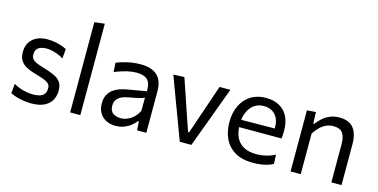

<svg xmlns="http://www.w3.org/2000/svg" viewBox="-74 -1118 2964 1505"><g transform="rotate(15 1408.0 -365.5)"><path d="M226 11Q195 11 163.8 6Q132.5 1 105 -7.2Q77.5 -15.5 57 -26L63.5 -103.5Q86.5 -90.5 112.8 -80.8Q139 -71 167.2 -65.8Q195.5 -60.5 224 -60.5Q251.5 -60.5 274.8 -66.8Q298 -73 311.8 -89.8Q325.5 -106.5 325.5 -138.5Q325.5 -159.5 313.5 -173Q301.5 -186.5 273.2 -197.5Q245 -208.5 197 -222Q157.5 -233 126.5 -249Q95.5 -265 77.8 -292Q60 -319 60 -362.5Q60 -430 104.2 -468.8Q148.5 -507.5 223.5 -507.5Q254.5 -507.5 283.5 -502.2Q312.5 -497 337 -488.5Q361.5 -480 379.5 -470.5L372.5 -393Q348.5 -408 323 -417.8Q297.5 -427.5 274 -431.8Q250.5 -436 232.5 -436Q212 -436 191.8 -430.2Q171.5 -424.5 158 -409.2Q144.5 -394 144.5 -365.5Q144.5 -345 154 -331Q163.5 -317 187 -306Q210.5 -295 252 -283Q301.5 -268.5 336.8 -252.8Q372 -237 391 -211.5Q410 -186 410 -141Q410 -97.5 391 -63.2Q372 -29 331.5 -9Q291 11 226 11Z M541 0Q541 -55.5 541 -106.5Q541 -157.5 541 -219V-493.5Q541 -556.5 541 -616Q541 -675.5 541 -732L623.5 -742Q623.5 -681.5 623.5 -620.8Q623.5 -560 623.5 -493.5V-219Q623.5 -157.5 623.5 -106.5Q623.5 -55.5 623.5 0Z M911 10Q866.5 10 833 -7.2Q799.5 -24.5 780.8 -56.5Q762 -88.5 762 -133.5Q762 -174 776.5 -201.8Q791 -229.5 814.5 -247Q838 -264.5 866.5 -274.2Q895 -284 923.5 -289L1079 -316Q1081 -366.5 1065.8 -392.2Q1050.5 -418 1023 -427Q995.5 -436 962 -436Q945 -436 925.5 -433.5Q906 -431 884.2 -425.8Q862.5 -420.5 838.5 -412.5Q814.5 -404.5 788 -393L783.5 -468.5Q801.5 -476 824.2 -483Q847 -490 872.8 -495.8Q898.5 -501.5 925.5 -504.5Q952.5 -507.5 980 -507.5Q1035.5 -507.5 1075.8 -490Q1116 -472.5 1137.5 -435Q1159 -397.5 1159 -337Q1159 -314 1159 -278.5Q1159 -243 1159 -211V-146.5Q1159 -112.5 1159 -77.2Q1159 -42 1159 0H1084L1079.5 -70.5H1071.5Q1056 -50.5 1032.5 -32Q1009 -13.5 978.2 -1.8Q947.5 10 911 10ZM935 -58.5Q961.5 -58.5 988 -69.5Q1014.5 -80.5 1037.8 -102.2Q1061 -124 1077 -157L1077.5 -264Q1069.5 -259.5 1056.2 -255Q1043 -250.5 1016.8 -244.8Q990.5 -239 944 -230.5Q915.5 -225.5 893.5 -214.2Q871.5 -203 858.8 -183.8Q846 -164.5 846 -137Q846 -94 871.8 -76.2Q897.5 -58.5 935 -58.5Z M1430.5 0Q1413 -46.5 1395.2 -94.5Q1377.5 -142.5 1360.5 -187.5L1327.5 -275.5Q1307 -330 1286.2 -385.8Q1265.5 -441.5 1245.5 -496L1334 -499.5Q1356 -436.5 1376.8 -374.5Q1397.5 -312.5 1419 -249.5L1473.5 -90.5H1482L1536.5 -250Q1558.5 -313.5 1579.2 -374.8Q1600 -436 1620.5 -496H1708.5Q1688 -441.5 1667.2 -385.5Q1646.5 -329.5 1626.5 -274.5L1593.5 -185.5Q1576 -138.5 1559 -92.8Q1542 -47 1524.5 0Z M2026 11Q1937 11 1879.5 -23Q1822 -57 1794 -116Q1766 -175 1766 -251Q1766 -326 1793.5 -384Q1821 -442 1872.5 -474.8Q1924 -507.5 1995.5 -507.5Q2058.5 -507.5 2103.8 -483Q2149 -458.5 2173.5 -411.2Q2198 -364 2198 -294.5Q2198 -276 2197.2 -261.2Q2196.5 -246.5 2194 -231.5L2121.5 -268Q2122.5 -276 2122.8 -283.2Q2123 -290.5 2123 -297.5Q2123 -368 2088 -404.8Q2053 -441.5 1996.5 -441.5Q1951 -441.5 1918.2 -418.2Q1885.5 -395 1867.5 -354Q1849.5 -313 1849.5 -260.5V-249Q1849.5 -191 1869.5 -149Q1889.5 -107 1930.2 -84.2Q1971 -61.5 2034 -61.5Q2057.5 -61.5 2083.8 -65.2Q2110 -69 2135.8 -77Q2161.5 -85 2185 -98L2188.5 -23.5Q2169.5 -13 2144.5 -5.2Q2119.5 2.5 2089.5 6.8Q2059.5 11 2026 11ZM1800.5 -231.5V-290.5L2143.5 -293.5L2194 -274.5V-231.5Z M2329.5 0Q2329.5 -55.5 2329.5 -106.5Q2329.5 -157.5 2329.5 -219V-269Q2329.5 -324 2329.5 -381.5Q2329.5 -439 2329.5 -496L2401.5 -501L2404 -409H2413Q2429 -431.5 2454 -454.5Q2479 -477.5 2513 -492.8Q2547 -508 2591 -508Q2670 -508 2706.5 -462.5Q2743 -417 2743 -330.5Q2743 -298 2743 -273Q2743 -248 2743 -219Q2743 -160 2743 -107.8Q2743 -55.5 2743 0H2660.5Q2660.5 -55.5 2660.5 -107.2Q2660.5 -159 2660.5 -215.5V-309.5Q2660.5 -369 2639.2 -399.5Q2618 -430 2562.5 -430Q2529 -430 2501.5 -416.5Q2474 -403 2451.8 -380.2Q2429.5 -357.5 2412 -330V-215.5Q2412 -157 2412 -106.2Q2412 -55.5 2412 0Z"/></g></svg>

Font: Commissioner Thin
Style: Regular
Weight: 400
Version: Version 1.000